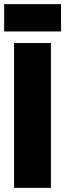

<svg xmlns="http://www.w3.org/2000/svg" viewBox="-31 -908 315 928"><path d="M37 0V-700H215V0ZM-11 -756V-888H264V-756Z"/></svg>

Font: Georama SemiCondensed ExtraBold
Style: Regular
Weight: 800
Width: 4
Designer: Jean-Baptiste Levee
Foundry: Production Type
Version: Version 1.000